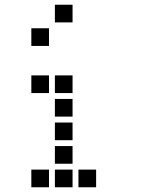

<svg xmlns="http://www.w3.org/2000/svg" viewBox="-20 -808 640 815"><path d="M214 -788Q213 -788 213 -788Q213 -788 213 -787V-714Q213 -713 213 -713Q213 -713 214 -713H287Q288 -713 288 -713Q288 -713 288 -714V-787Q288 -788 288 -788Q288 -788 287 -788ZM114 -688Q113 -688 113 -688Q113 -688 113 -687V-614Q113 -613 113 -613Q113 -613 114 -613H187Q188 -613 188 -613Q188 -613 188 -614V-687Q188 -688 188 -688Q188 -688 187 -688ZM114 -488Q113 -488 113 -488Q113 -488 113 -487V-414Q113 -413 113 -413Q113 -413 114 -413H187Q188 -413 188 -413Q188 -413 188 -414V-487Q188 -488 188 -488Q188 -488 187 -488ZM214 -488Q213 -488 213 -488Q213 -488 213 -487V-414Q213 -413 213 -413Q213 -413 214 -413H287Q288 -413 288 -413Q288 -413 288 -414V-487Q288 -488 288 -488Q288 -488 287 -488ZM214 -388Q213 -388 213 -388Q213 -388 213 -387V-314Q213 -313 213 -313Q213 -313 214 -313H287Q288 -313 288 -313Q288 -313 288 -314V-387Q288 -388 288 -388Q288 -388 287 -388ZM214 -288Q213 -288 213 -288Q213 -288 213 -287V-214Q213 -213 213 -213Q213 -213 214 -213H287Q288 -213 288 -213Q288 -213 288 -214V-287Q288 -288 288 -288Q288 -288 287 -288ZM214 -188Q213 -188 213 -188Q213 -188 213 -187V-114Q213 -113 213 -113Q213 -113 214 -113H287Q288 -113 288 -113Q288 -113 288 -114V-187Q288 -188 288 -188Q288 -188 287 -188ZM114 -88Q113 -88 113 -88Q113 -88 113 -87V-14Q113 -13 113 -13Q113 -13 114 -13H187Q188 -13 188 -13Q188 -13 188 -14V-87Q188 -88 188 -88Q188 -88 187 -88ZM214 -88Q213 -88 213 -88Q213 -88 213 -87V-14Q213 -13 213 -13Q213 -13 214 -13H287Q288 -13 288 -13Q288 -13 288 -14V-87Q288 -88 288 -88Q288 -88 287 -88ZM314 -88Q313 -88 313 -88Q313 -88 313 -87V-14Q313 -13 313 -13Q313 -13 314 -13H387Q388 -13 388 -13Q388 -13 388 -14V-87Q388 -88 388 -88Q388 -88 387 -88Z"/></svg>

Font: Doto Black
Style: Bold
Weight: 700
Monospace: yes
Version: Version 1.000